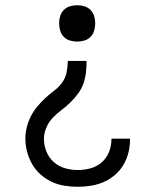

<svg xmlns="http://www.w3.org/2000/svg" viewBox="-20 -562 590 734"><path d="M275 -403Q261 -403 247.5 -407Q234 -411 224 -421Q214 -431 210 -445Q206 -459 206 -473Q206 -487 210 -500.5Q214 -514 224 -524Q234 -534 247.5 -538Q261 -542 275 -542Q289 -542 302.5 -538Q316 -534 326 -524Q336 -514 340 -500.5Q344 -487 344 -473Q344 -459 340 -445Q336 -431 326 -421Q316 -411 302.5 -407Q289 -403 275 -403ZM277 152Q252 152 226.5 148Q201 144 177.5 133Q154 122 135 105Q116 88 103 65.5Q90 43 83.5 18Q77 -7 77 -32Q77 -54 82.5 -76Q88 -98 98 -117.5Q108 -137 122 -154Q136 -171 152 -186Q168 -201 186 -214.5Q204 -228 217 -245.5Q230 -263 234.5 -285Q239 -307 239 -329H311Q311 -307 308.5 -284.5Q306 -262 298.5 -241.5Q291 -221 277.5 -203Q264 -185 248 -169.5Q232 -154 214 -140.5Q196 -127 181 -111Q166 -95 157 -74Q148 -53 148 -31Q148 -6 157.5 17.5Q167 41 185.5 57.5Q204 74 228 81Q252 88 277 88Q302 88 326 81.5Q350 75 368.5 59Q387 43 396.5 19.5Q406 -4 406 -29V-32H477V-27Q477 -2 470.5 23Q464 48 451 69.5Q438 91 418.5 107.5Q399 124 376 134Q353 144 327.5 148Q302 152 277 152Z"/></svg>

Font: Lode
Style: Regular
Weight: 400
Monospace: yes
Designer: Belleve Invis
Foundry: Belleve Invis
Version: Version 29.2.0; ttfautohint (v1.8.3)